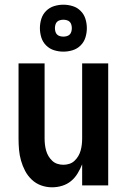

<svg xmlns="http://www.w3.org/2000/svg" viewBox="-20 -790 540 818"><path d="M202 8Q178 8 155.5 0Q133 -8 115.5 -24.5Q98 -41 87 -62Q76 -83 69.5 -106Q63 -129 61 -152.5Q59 -176 59 -200V-520H170V-200Q170 -187 171.5 -174Q173 -161 176.5 -148.5Q180 -136 186.5 -125Q193 -114 202.5 -105Q212 -96 224.5 -92Q237 -88 250 -88Q263 -88 275.5 -92Q288 -96 297.5 -105Q307 -114 313.5 -125Q320 -136 323.5 -148.5Q327 -161 328.5 -174Q330 -187 330 -200V-520H441V0H330V-90Q322 -70 310.5 -51Q299 -32 282.5 -18.5Q266 -5 245 1.5Q224 8 202 8ZM250 -570Q230 -570 210.5 -576Q191 -582 176.5 -596.5Q162 -611 156 -630.5Q150 -650 150 -670Q150 -690 156 -709.5Q162 -729 176.5 -743.5Q191 -758 210.5 -764Q230 -770 250 -770Q270 -770 289.5 -764Q309 -758 323.5 -743.5Q338 -729 344 -709.5Q350 -690 350 -670Q350 -650 344 -630.5Q338 -611 323.5 -596.5Q309 -582 289.5 -576Q270 -570 250 -570ZM250 -634Q257 -634 264.5 -636Q272 -638 277 -643Q282 -648 284 -655.5Q286 -663 286 -670Q286 -677 284 -684.5Q282 -692 277 -697Q272 -702 264.5 -704Q257 -706 250 -706Q243 -706 235.5 -704Q228 -702 223 -697Q218 -692 216 -684.5Q214 -677 214 -670Q214 -663 216 -655.5Q218 -648 223 -643Q228 -638 235.5 -636Q243 -634 250 -634Z"/></svg>

Font: Iosevka Fixed
Style: Bold
Weight: 700
Monospace: yes
Designer: Belleve Invis
Foundry: Belleve Invis
Version: Version 32.3.0